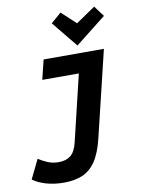

<svg xmlns="http://www.w3.org/2000/svg" viewBox="-151 -843 813 1101"><g transform="rotate(-10 255.5 -292.0)"><path d="M132 190Q74 190 27 176Q-20 162 -49 140L5 29Q30 45 58 57Q86 69 122 69Q164 69 191 48Q218 27 231 -28L323 -412H110L138 -526H489L369 -28Q349 57 316.5 104.5Q284 152 238.5 171Q193 190 132 190ZM343 -571 220 -722 280 -774 363 -697 476 -774 522 -712Z"/></g></svg>

Font: Ubuntu Sans Mono
Style: Italic
Weight: 400
Italic angle: -13.5°
Monospace: yes
Designer: Dalton Maag Ltd
Foundry: Dalton Maag Ltd
Version: Version 1.006